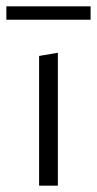

<svg xmlns="http://www.w3.org/2000/svg" viewBox="-24 -584 305 604"><path d="M-4 -564H261V-522H-4ZM99 -408 158 -418V0H99Z"/></svg>

Font: Isabella Sans
Style: Regular
Weight: 400
Designer: Original fonts by Christian Thalmann (Catharsis Fonts), Modifications by Cristiano Sobral
Version: Version 0.002;July 12, 2020;FontCreator 13.0.0.2655 64-bit; 